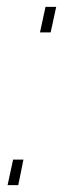

<svg xmlns="http://www.w3.org/2000/svg" viewBox="-20 -537 204 557"><path d="M96 -443 112 -517H143L127 -443ZM2 0 18 -74H48L33 0Z"/></svg>

Font: Raleway-v4020 ExtraLight
Style: Italic
Weight: 275
Italic angle: -12°
Designer: Matt McInerney, Pablo Impallari, Rodrigo Fuenzalida
Foundry: Matt McInerney, Pablo Impallari, Rodrigo Fuenzalida
Version: Version 4.020;PS 004.020;hotconv 1.0.88;makeotf.lib2.5.64775